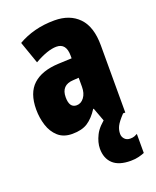

<svg xmlns="http://www.w3.org/2000/svg" viewBox="-148 -649 790 975"><g transform="rotate(-20 247.0 -161.5)"><path d="M266 -563Q349 -563 397 -513.5Q445 -464 445 -363V0H328L301 -73H298Q271 -31 239.5 -10.5Q208 10 156 10Q109 10 80 -16Q51 -42 38 -83Q25 -124 25 -169Q25 -258 72.5 -301.5Q120 -345 211 -349L283 -352V-366Q283 -434 230 -434Q183 -434 111 -393L69 -513Q110 -537 159.5 -550Q209 -563 266 -563ZM253 -245Q187 -242 187 -176Q187 -119 226 -119Q250 -119 266.5 -141Q283 -163 283 -198V-247ZM383 93Q383 109 394 121Q405 133 424 133Q438 133 447 129.5Q456 126 463 122V225Q451 230 432 235Q413 240 388 240Q324 240 292.5 210.5Q261 181 261 129Q261 95 280 57Q299 19 350 -17L433 0Q402 33 392.5 52.5Q383 72 383 93Z"/></g></svg>

Font: Noto Sans Gurmukhi ExtraCondensed Black
Style: Regular
Weight: 900
Width: 2
Designer: Jelle Bosma - Monotype Design Team
Foundry: Monotype Imaging Inc.
Version: Version 2.004; ttfautohint (v1.8.4.7-5d5b)